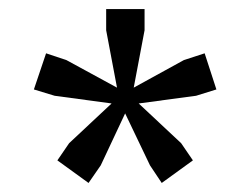

<svg xmlns="http://www.w3.org/2000/svg" viewBox="-20 -748 554 425"><path d="M414 -536 287 -519 381 -431 407 -393 338 -343 312 -382 257 -497 203 -382 176 -343 107 -393 133 -431 227 -519 101 -536 55 -550 82 -630 127 -615 239 -554 215 -681V-728H300V-681L276 -554L387 -615L433 -630L459 -550Z"/></svg>

Font: Changa Light
Style: Regular
Weight: 300
Designer: Eduardo Rodriguez Tunni
Foundry: Eduardo Rodriguez Tunni
Version: Version 2.002; ttfautohint (v1.5) -l 8 -r 50 -G 110 -x 14 -H